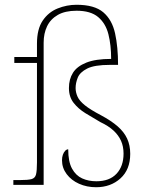

<svg xmlns="http://www.w3.org/2000/svg" viewBox="-20 -775 618 805"><path d="M383 10Q344 10 311.5 -4.5Q279 -19 259.5 -45Q240 -71 240 -103Q240 -116 243.5 -126Q247 -136 253 -142.5Q259 -149 266 -149Q266 -97 282 -68Q298 -39 324.5 -27Q351 -15 384 -15Q439 -15 468.5 -46.5Q498 -78 498 -131Q498 -161 487.5 -184.5Q477 -208 456 -227.5Q435 -247 401 -263Q368 -282 338 -300.5Q308 -319 288.5 -344Q269 -369 269 -406Q269 -443 286 -470Q303 -497 342 -512.5Q381 -528 446 -528Q446 -586 434.5 -631.5Q423 -677 391.5 -703.5Q360 -730 301 -730Q253 -730 222.5 -712.5Q192 -695 177.5 -665Q163 -635 163 -596V0H36V-20H64Q97 -20 112 -24Q127 -28 131 -43.5Q135 -59 135 -94V-511H40V-536H135V-592Q135 -653 159 -688.5Q183 -724 221.5 -739.5Q260 -755 301 -755Q376 -755 413 -723.5Q450 -692 462.5 -635Q475 -578 475 -503H441Q376 -503 345.5 -487.5Q315 -472 306 -449.5Q297 -427 297 -406Q297 -388 305 -370Q313 -352 336 -333.5Q359 -315 403 -292Q446 -269 473 -245.5Q500 -222 513 -194Q526 -166 526 -130Q526 -64 485 -27Q444 10 383 10Z"/></svg>

Font: Noto Serif Ethiopic Thin
Style: Regular
Weight: 250
Version: Version 2.102